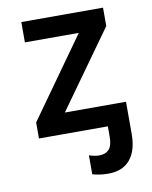

<svg xmlns="http://www.w3.org/2000/svg" viewBox="-85 -605 700 884"><g transform="rotate(-10 265.0 -163.5)"><path d="M63 0V-75L328 -447H76V-542H458V-456L201 -97H487V54Q487 131 452 173Q417 215 350 215Q327 215 308.5 212Q290 209 276 205V116Q301 125 324 125Q353 125 369 107.5Q385 90 385 48V0Z"/></g></svg>

Font: Noto Sans Mono Condensed SemiBold
Style: Regular
Weight: 600
Width: 3
Designer: Monotype Design Team
Foundry: Monotype Imaging Inc.
Version: Version 2.014